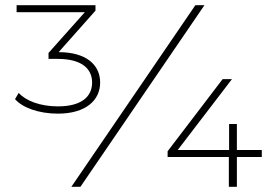

<svg xmlns="http://www.w3.org/2000/svg" viewBox="-20 -720 1063 740"><path d="M203 -282C310 -282 366 -333 366 -402C366 -471 311 -519 206 -519L348 -679V-700H44V-673H307L167 -516V-493H203C292 -493 335 -457 335 -402C335 -346 292 -310 203 -310C134 -310 79 -332 52 -362L38 -338C66 -305 130 -282 203 -282ZM768 -700H733L255 0H290ZM989 -115V-142H893V-242H863V-142H665L874 -415H838L626 -137V-115H862V0H893V-115Z"/></svg>

Font: Montserrat-Alt1 ExtLt
Style: Regular
Weight: 200
Designer: Differentunic
Foundry: Differentunic
Version: Version 7.222